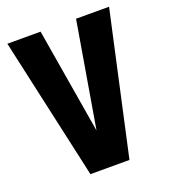

<svg xmlns="http://www.w3.org/2000/svg" viewBox="-120 -723 710 809"><g transform="rotate(-20 234.5 -318.0)"><path d="M314 -636H462L322 0H147L6 -636H155L234 -164Z"/></g></svg>

Font: Teko Semibold
Style: Regular
Weight: 600
Designer: Manushi Parikh, Jonny Pinhorn
Foundry: Indian Type Foundry
Version: Version 1.105;PS 1.0;hotconv 1.0.78;makeotf.lib2.5.61930; tt